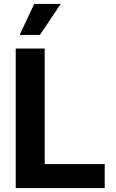

<svg xmlns="http://www.w3.org/2000/svg" viewBox="-20 -953 586 973"><path d="M59.7 -707.2H206.4V-121.4H510.6V0H59.7ZM153.4 -933H287.6L182.2 -775.9H79.6Z"/></svg>

Font: Pretendard Variable
Style: Regular
Weight: 400
Designer: Base glyphs from Inter by Rasmus Andersson; Hangul glyphs from Noto Sans CJK(Source Han Sans) by Jang Soo-young and Kang
Foundry: Kil Hyung-jin
Version: Version 1.100;FEAKit 1.0